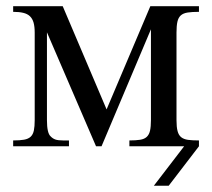

<svg xmlns="http://www.w3.org/2000/svg" viewBox="-20 -467 677 613"><path d="M567.9 0H393.1V-18.6Q414.1 -18.6 427.5 -20.8Q440.9 -22.9 448.5 -30Q456.1 -37.1 459 -49.8Q461.9 -62.5 461.9 -83.5V-373.5L304.2 0H286.6L129.9 -363.8V-83.5Q129.9 -42 141.6 -31.7Q147.9 -24.9 156.5 -21.7Q165 -18.6 181.6 -18.6H200.2V0H22V-18.6Q43.5 -18.6 56.9 -21Q70.3 -23.4 77.9 -30.5Q85.4 -37.6 88.1 -50.3Q90.8 -63 90.8 -83.5V-362.8Q90.8 -381.8 87.2 -394.8Q83.5 -407.7 75.4 -415.3Q67.4 -422.9 54.2 -426Q41 -429.2 22 -429.2V-447.3H180.2L320.3 -117.7L460 -447.3H615.2V-429.2Q593.3 -429.2 579.1 -427Q564.9 -424.8 557.1 -417.7Q549.3 -410.6 546.4 -397.5Q543.5 -384.3 543.5 -362.8V-83.5Q543.5 -61.5 546.9 -48.6Q550.3 -35.6 558.3 -29.1Q566.4 -22.5 580.3 -20.5Q594.2 -18.6 615.2 -18.6V0L518.6 126H471.2Z"/></svg>

Font: Doulos SIL CyrE
Style: Regular
Weight: 400
Designer: Walt Agee, Victor Gaultney, Peter Martin, Debbi Hosken, Becca Hirsbrunner
Foundry: SIL International
Version: Version 5.000